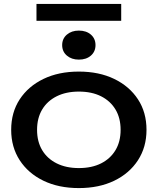

<svg xmlns="http://www.w3.org/2000/svg" viewBox="-20 -945 804 979"><path d="M382 14Q279 14 201.5 -23.5Q124 -61 80.5 -128Q37 -195 37 -283Q37 -372 80.5 -438.5Q124 -505 201.5 -542.5Q279 -580 382 -580Q485 -580 562.5 -542.5Q640 -505 683.5 -438.5Q727 -372 727 -283Q727 -195 683.5 -128Q640 -61 562.5 -23.5Q485 14 382 14ZM382 -88Q448 -88 495.5 -112Q543 -136 569 -179.5Q595 -223 595 -283Q595 -343 569 -386.5Q543 -430 495.5 -454Q448 -478 382 -478Q317 -478 269 -454Q221 -430 195 -386.5Q169 -343 169 -283Q169 -223 195 -179.5Q221 -136 269 -112Q317 -88 382 -88ZM382 -641Q345 -641 321 -661.5Q297 -682 297 -715Q297 -748 321 -768.5Q345 -789 382 -789Q420 -789 443.5 -768.5Q467 -748 467 -715Q467 -682 443.5 -661.5Q420 -641 382 -641ZM166 -839V-925H598V-839Z"/></svg>

Font: Unbounded
Style: Regular
Weight: 400
Designer: Luke Prowse, Jean-Baptiste Morizot, Fátima Lázaro, Florian Runge
Foundry: NaN
Version: Version 1.701;gftools[0.9.28.dev5+ged2979d]